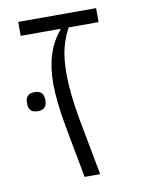

<svg xmlns="http://www.w3.org/2000/svg" viewBox="-73 -653 517 704"><g transform="rotate(-10 186.0 -301.0)"><path d="M58 -267Q40 -267 32 -276Q24 -285 24 -299V-306Q24 -320 32 -329Q40 -338 58 -338Q76 -338 84 -329Q92 -320 92 -306V-299Q92 -285 84 -276Q76 -267 58 -267ZM44 -602H334V-550H223Q206 -521 195.5 -481.5Q185 -442 185 -383Q185 -314 203 -212L243 0H185L148 -198Q140 -243 135.5 -283.5Q131 -324 131 -357Q131 -476 191 -546V-550H44Z"/></g></svg>

Font: IBM Plex Sans Hebrew Light
Style: Regular
Weight: 300
Designer: Mike Abbink, Paul van der Laan, Pieter van Rosmalen, Yanek Iontef
Foundry: Bold Monday
Version: Version 1.2